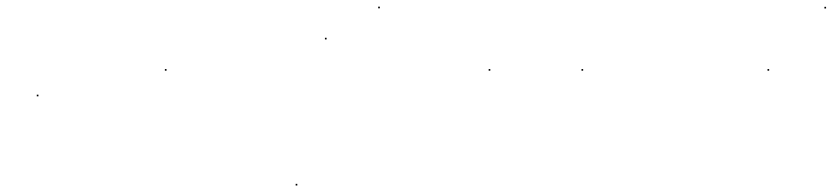

<svg xmlns="http://www.w3.org/2000/svg" viewBox="-20 -287 2502 577"><path d="M90.5 2.5H95.5V-2.5H90.5ZM475.5 -74.5H480.5V-79.5H475.5Z M956.5 -168.5H961.5V-173.5H956.5Z M1116.5 -262H1121.5V-267H1116.5ZM868.5 270.5H873.5V265.5H868.5ZM1448.5 -74.5H1453.5V-79.5H1448.5Z M1727.5 -74.5H1732.5V-79.5H1727.5Z M2286.5 -74.5H2291.5V-79.5H2286.5Z M2457.5 -261.5H2462.5V-266.5H2457.5Z"/></svg>

Font: FRB American Cursive Just Endings
Style: Italic
Weight: 400
Italic angle: -25°
Version: Version 2.0;Modular Font Editor K font №1